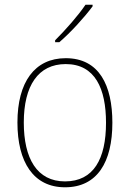

<svg xmlns="http://www.w3.org/2000/svg" viewBox="-20 -785 552 815"><path d="M373 -758V-765H343C312 -719 259 -659 214 -614V-606H232C280 -647 338 -711 373 -758ZM457 -264C457 -423 401 -538 259 -538C127 -538 54 -436 54 -265C54 -97 122 10 256 10C393 10 457 -97 457 -264ZM81 -265C81 -421 142 -513 259 -513C384 -513 430 -408 430 -264C430 -110 377 -15 256 -15C137 -15 81 -112 81 -265Z"/></svg>

Font: Noto Sans Hebrew SemiCondensed Thin
Style: Regular
Weight: 100
Width: 4
Designer: Monotype Design Team
Foundry: Monotype Imaging Inc.
Version: Version 2.004